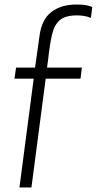

<svg xmlns="http://www.w3.org/2000/svg" viewBox="-20 -829 428 849"><path d="M119 0H66L129 -481H44L51 -530H135Q145 -601 155 -672.5Q165 -744 208 -776.5Q251 -809 318 -809Q369 -809 388 -797L382 -750Q354 -761 321 -761Q269 -761 244.5 -740Q220 -719 210 -676Q200 -633 193 -567L188 -530H342L336 -481H182Z"/></svg>

Font: Tanohe Sans Light
Style: Italic
Weight: 300
Designer: Village Type and Design LLC & Cristiano Sobral
Foundry: Cooper Hewitt Smithsonian Design Museum
Version: Version 1.00;September 29, 2021;FontCreator 13.0.0.2655 64-b